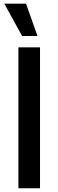

<svg xmlns="http://www.w3.org/2000/svg" viewBox="-20 -1002 311 1022"><path d="M193 0H78V-750H193ZM97.5 -810.5 3 -982.5H118.5L179.5 -810.5Z"/></svg>

Font: Mohave Light SemiBold
Style: Regular
Weight: 600
Version: Version 2.003